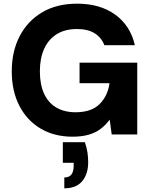

<svg xmlns="http://www.w3.org/2000/svg" viewBox="-20 -732 822 1045"><path d="M375 12Q275 12 200.5 -32.5Q126 -77 85 -157Q44 -237 44 -344Q44 -452 87 -535Q130 -618 209.5 -665Q289 -712 400 -712Q525 -712 607.5 -652Q690 -592 714 -486H548Q532 -528 495 -551Q458 -574 399 -574Q333 -574 288 -545.5Q243 -517 220 -465.5Q197 -414 197 -344Q197 -272 220 -222Q243 -172 287 -146.5Q331 -121 391 -121Q478 -121 522.5 -166Q567 -211 576 -279H413V-391H727V0H588L577 -81Q555 -51 527 -30Q499 -9 461.5 1.5Q424 12 375 12ZM330 293V234Q356 234 368.5 218Q381 202 381 170V154H322V42H442Q452 71 456 98Q460 125 460 150Q460 215 427.5 254Q395 293 330 293Z"/></svg>

Font: DM Sans 20pt Black
Style: Regular
Weight: 900
Version: Version 4.004;gftools[0.9.30]